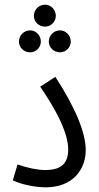

<svg xmlns="http://www.w3.org/2000/svg" viewBox="-20 -798 425 822"><path d="M173 -684C198 -684 219 -705 219 -730C219 -756 198 -778 173 -778C146 -778 125 -756 125 -730C125 -705 146 -684 173 -684ZM109 -574C134 -574 155 -595 155 -620C155 -646 134 -668 109 -668C82 -668 61 -646 61 -620C61 -595 82 -574 109 -574ZM237 -574C262 -574 283 -595 283 -620C283 -646 262 -668 237 -668C210 -668 189 -646 189 -620C189 -595 210 -574 237 -574ZM35 -26C71 -8 131 4 176 4C290 4 347 -71 347 -155C347 -225 308 -329 217 -469L152 -427C264 -264 272 -189 272 -158C272 -94 237 -70 174 -70C141 -70 97 -79 55 -94Z"/></svg>

Font: Noto Sans Arabic UI XCn
Style: Regular
Weight: 400
Width: 2
Designer: Monotype Design Team, Nadine Chahine and Nizar Qandah
Foundry: Monotype Imaging Inc.
Version: Version 2.010